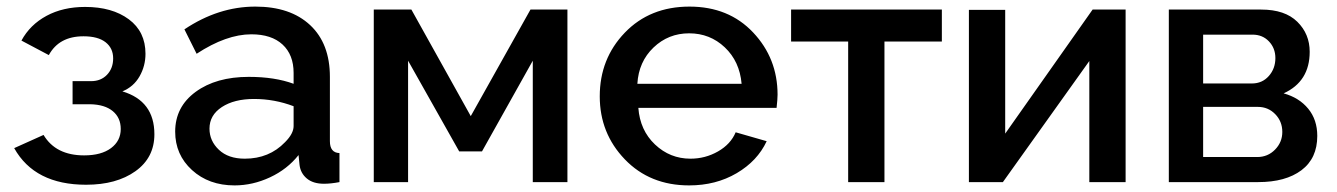

<svg xmlns="http://www.w3.org/2000/svg" viewBox="-20 -552 4052 582"><path d="M241 8Q85 8 23 -103L112 -143Q149 -81 235 -81Q287 -81 316.5 -103Q346 -125 346 -161Q346 -195 322 -215Q298 -235 254 -236H200V-306H256Q286 -306 304.5 -325.5Q323 -345 323 -375Q323 -406 300 -424Q277 -442 233 -442Q159 -442 128 -385L45 -429Q71 -477 121 -504Q171 -531 238 -531Q320 -531 370.5 -493.5Q421 -456 421 -389Q421 -352 403 -320.5Q385 -289 351 -275Q448 -246 448 -145Q448 -74 390.5 -33Q333 8 241 8Z M511 -153Q511 -228 573 -273.5Q635 -319 734 -319Q813 -319 870 -298V-331Q870 -386 836.5 -417Q803 -448 742 -448Q666 -448 576 -389L539 -463Q642 -532 754 -532Q860 -532 920 -476Q980 -420 980 -319V-124Q980 -89 1009 -88V0Q983 5 962 5Q929 5 910 -11Q891 -27 888 -52L885 -82Q851 -39 798.5 -14.5Q746 10 691 10Q613 10 562 -36.5Q511 -83 511 -153ZM844 -121Q870 -147 870 -170V-230Q812 -252 750 -252Q690 -252 652.5 -227.5Q615 -203 615 -162Q615 -125 643.5 -98Q672 -71 722 -71Q796 -71 844 -121Z M1113 0V-523H1227L1407 -200L1588 -523H1700V0H1595V-368L1441 -93H1372L1217 -368V0Z M2069 10Q1950 10 1874 -69Q1798 -148 1798 -260Q1798 -374 1874 -453Q1950 -532 2070 -532Q2189 -532 2263 -453.5Q2337 -375 2337 -265Q2337 -252 2334 -225H1915Q1920 -157 1965.5 -114Q2011 -71 2073 -71Q2118 -71 2156.5 -93Q2195 -115 2210 -151L2304 -124Q2276 -64 2213 -27Q2150 10 2069 10ZM1912 -298H2228Q2222 -366 2177 -408.5Q2132 -451 2069 -451Q2006 -451 1961 -408Q1916 -365 1912 -298Z M2551 0V-426H2378V-523H2835V-426H2661V0Z M2917 0V-522H3027V-147L3292 -523H3392V0H3282V-367L3020 0Z M3523 0V-523H3803Q3875 -523 3912.5 -486Q3950 -449 3950 -395Q3950 -305 3871 -269Q3918 -256 3945.5 -222.5Q3973 -189 3973 -140Q3973 -72 3925 -36Q3877 0 3794 0ZM3627 -299H3775Q3806 -299 3826 -321.5Q3846 -344 3846 -376Q3846 -406 3826.5 -426.5Q3807 -447 3777 -447H3627ZM3627 -76H3791Q3823 -76 3845 -98.5Q3867 -121 3867 -152Q3867 -184 3845.5 -206Q3824 -228 3793 -228H3627Z"/></svg>

Font: Raleway-v4020 SemiBold
Style: Regular
Weight: 600
Designer: Matt McInerney, Pablo Impallari, Rodrigo Fuenzalida
Foundry: Matt McInerney, Pablo Impallari, Rodrigo Fuenzalida
Version: Version 4.020;PS 004.020;hotconv 1.0.88;makeotf.lib2.5.64775